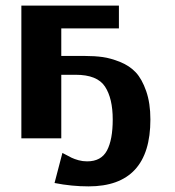

<svg xmlns="http://www.w3.org/2000/svg" viewBox="-20 -492 622 683"><path d="M56 0V-472H403V-391H300H198V-293H281Q317 -293 345.5 -289Q374 -285 407.5 -271.5Q441 -258 463 -234.5Q485 -211 500 -168Q515 -125 515 -67Q515 171 295 171Q235 171 174 159L202 52Q224 64 234.5 69Q245 74 259.5 78Q274 82 290 82Q340 82 360.5 43.5Q381 5 381 -67Q381 -142 353.5 -184Q326 -226 249 -226H198V0Z"/></svg>

Font: Coval
Style: Heavy
Weight: 900
Foundry: Context Ltd
Version: Version 001.000